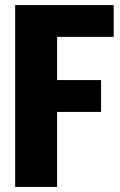

<svg xmlns="http://www.w3.org/2000/svg" viewBox="-20 -740 475 760"><path d="M430 -720V-594H206V-423H380V-297H206V0H40V-720Z"/></svg>

Font: Akshar
Style: Bold
Weight: 700
Designer: Tall Chai
Foundry: Tall Chai
Version: Version 1.000